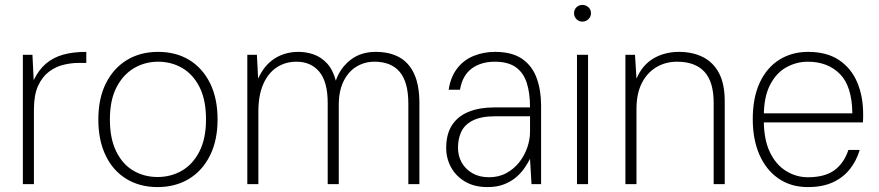

<svg xmlns="http://www.w3.org/2000/svg" viewBox="-20 -749 3574 781"><path d="M73 0V-526H112L117 -423Q138 -466 168 -491Q198 -516 238 -527Q278 -538 331 -538V-493H297Q270 -493 238.5 -485.5Q207 -478 179.5 -457.5Q152 -437 135 -400Q118 -363 118 -304V0Z M621 12Q549 12 494.5 -21Q440 -54 410 -116Q380 -178 380 -263Q380 -349 411 -410.5Q442 -472 496.5 -505Q551 -538 623 -538Q696 -538 750 -505Q804 -472 834.5 -410.5Q865 -349 865 -263Q865 -178 834 -116Q803 -54 748 -21Q693 12 621 12ZM621 -29Q675 -29 719.5 -54.5Q764 -80 791 -132.5Q818 -185 818 -263Q818 -343 791.5 -395Q765 -447 721 -472.5Q677 -498 623 -498Q570 -498 525.5 -472Q481 -446 454 -394Q427 -342 427 -263Q427 -185 453 -132.5Q479 -80 523 -54.5Q567 -29 621 -29Z M986 0V-526H1025L1030 -429Q1054 -483 1096.5 -510.5Q1139 -538 1194 -538Q1226 -538 1256 -527.5Q1286 -517 1310 -491.5Q1334 -466 1346 -421Q1364 -473 1406 -505.5Q1448 -538 1508 -538Q1564 -538 1603.5 -516.5Q1643 -495 1664.5 -449Q1686 -403 1686 -329V0H1641V-327Q1641 -415 1606 -456.5Q1571 -498 1503 -498Q1463 -498 1430 -478Q1397 -458 1377.5 -418.5Q1358 -379 1358 -321V0H1313V-330Q1313 -416 1279 -457Q1245 -498 1186 -498Q1140 -498 1105 -474.5Q1070 -451 1050.5 -406Q1031 -361 1031 -295V0Z M1963 12Q1909 12 1871.5 -10.5Q1834 -33 1814.5 -69Q1795 -105 1795 -147Q1795 -204 1819 -240.5Q1843 -277 1887 -294.5Q1931 -312 1989 -312H2136Q2136 -371 2122.5 -412.5Q2109 -454 2077.5 -476Q2046 -498 1993 -498Q1936 -498 1898.5 -470Q1861 -442 1851 -384H1805Q1813 -436 1839.5 -470.5Q1866 -505 1906.5 -521.5Q1947 -538 1993 -538Q2063 -538 2104 -509.5Q2145 -481 2163 -431.5Q2181 -382 2181 -320V0H2142L2136 -103Q2128 -87 2114.5 -67Q2101 -47 2080.5 -29Q2060 -11 2031 0.5Q2002 12 1963 12ZM1969 -28Q2009 -28 2040 -45Q2071 -62 2092.5 -89.5Q2114 -117 2125 -149.5Q2136 -182 2136 -213V-276H1994Q1938 -276 1904.5 -259.5Q1871 -243 1857 -214.5Q1843 -186 1843 -148Q1843 -115 1858 -88Q1873 -61 1901.5 -44.5Q1930 -28 1969 -28Z M2327 0V-526H2372V0ZM2349 -661Q2335 -661 2325 -671Q2315 -681 2315 -695Q2315 -710 2325 -719.5Q2335 -729 2349 -729Q2363 -729 2373.5 -719.5Q2384 -710 2384 -695Q2384 -681 2373.5 -671Q2363 -661 2349 -661Z M2524 0V-526H2563L2569 -429Q2593 -485 2638.5 -511.5Q2684 -538 2742 -538Q2797 -538 2839 -517Q2881 -496 2904.5 -452Q2928 -408 2928 -337V0H2883V-331Q2883 -416 2845.5 -457Q2808 -498 2734 -498Q2687 -498 2649.5 -475.5Q2612 -453 2590.5 -410.5Q2569 -368 2569 -305V0Z M3266 12Q3197 12 3146.5 -23Q3096 -58 3069 -120Q3042 -182 3042 -264Q3042 -352 3070.5 -413Q3099 -474 3150 -506Q3201 -538 3267 -538Q3343 -538 3392.5 -505Q3442 -472 3466.5 -415Q3491 -358 3491 -285Q3491 -277 3491 -269.5Q3491 -262 3490 -251H3073V-288H3447Q3446 -398 3396.5 -448Q3347 -498 3266 -498Q3220 -498 3179 -475.5Q3138 -453 3112.5 -404Q3087 -355 3087 -276V-259Q3087 -182 3111.5 -130.5Q3136 -79 3177.5 -53.5Q3219 -28 3266 -28Q3335 -28 3374 -56.5Q3413 -85 3431 -139H3477Q3464 -95 3437 -61Q3410 -27 3368 -7.5Q3326 12 3266 12Z"/></svg>

Font: DM Sans 9pt ExtraLight
Style: Regular
Weight: 250
Version: Version 4.004;gftools[0.9.30]